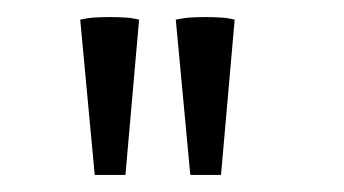

<svg xmlns="http://www.w3.org/2000/svg" viewBox="-20 -688 403 225"><path d="M91 -483 74 -665Q83 -667 91.5 -667.5Q100 -668 109 -668Q117 -668 126 -667.5Q135 -667 143 -665L127 -483ZM203 -483 186 -665Q195 -667 203.5 -667.5Q212 -668 221 -668Q229 -668 238 -667.5Q247 -667 255 -665L239 -483Z"/></svg>

Font: Piazzolla Light
Style: Regular
Weight: 300
Designer: Juan Pablo del Peral
Foundry: Huerta Tipografica
Version: Version 1.330